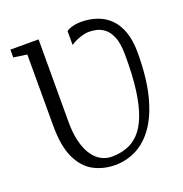

<svg xmlns="http://www.w3.org/2000/svg" viewBox="-135 -872 950 999"><g transform="rotate(-20 339.5 -372.5)"><path d="M335.5 8Q271 8 217.8 -20Q164.5 -48 132.8 -114.2Q101 -180.5 101 -294V-689L27 -700V-743H183L182.5 -287Q182.5 -221.5 194.8 -174.5Q207 -127.5 228 -97.5Q249 -67.5 276 -53.2Q303 -39 332.5 -39Q376.5 -39 414.8 -52Q453 -65 483.5 -96.2Q514 -127.5 535.5 -181.8Q557 -236 568.2 -318Q579.5 -400 578.5 -515.5Q578 -576.5 563.8 -611.8Q549.5 -647 527.8 -664Q506 -681 482.8 -685.8Q459.5 -690.5 441.5 -690.5Q428.5 -690.5 410.8 -686.2Q393 -682 374.5 -674.2Q356 -666.5 339.5 -655V-732Q349.5 -740.5 372.5 -746.8Q395.5 -753 421.5 -753Q467.5 -753 508 -739.2Q548.5 -725.5 579 -695.8Q609.5 -666 626.8 -618Q644 -570 644 -501.5Q644 -367 620 -270.2Q596 -173.5 553.8 -112Q511.5 -50.5 455.5 -21.2Q399.5 8 335.5 8Z"/></g></svg>

Font: Merriweather Light 18pt Light
Style: Regular
Weight: 300
Version: Version 2.100